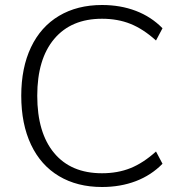

<svg xmlns="http://www.w3.org/2000/svg" viewBox="-20 -740 724 768"><path d="M65 -357Q65 -469 104 -551Q143 -633 216 -676.5Q289 -720 388 -720Q462 -720 523.5 -696.5Q585 -673 630 -627L604 -578Q553 -624 502 -644.5Q451 -665 388 -665Q265 -665 197 -584.5Q129 -504 129 -357Q129 -209 196.5 -128Q264 -47 388 -47Q451 -47 502 -67.5Q553 -88 604 -134L630 -85Q585 -39 523.5 -15.5Q462 8 388 8Q289 8 216 -35.5Q143 -79 104 -161.5Q65 -244 65 -357Z"/></svg>

Font: Muli Light
Style: Regular
Weight: 300
Designer: Vernon Adams
Foundry: Vernon Adams
Version: Version 2.100